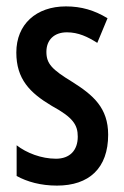

<svg xmlns="http://www.w3.org/2000/svg" viewBox="-20 -663 388 600"><path d="M318 -242C318 -326 271 -366 206 -407C142 -446 125 -464 125 -501C125 -538 149 -562 189 -562C225 -562 254 -548 284 -529L316 -606C275 -631 234 -643 186 -643C93 -643 31 -587 31 -499C31 -416 73 -373 142 -332C208 -296 223 -273 223 -236C223 -193 198 -167 155 -167C109 -167 63 -185 32 -209V-113C65 -95 107 -83 158 -83C258 -83 318 -137 318 -242Z"/></svg>

Font: Noto Sans Kannada UI ExtraCondensed Medium
Style: Regular
Weight: 500
Width: 2
Designer: Jelle Bosma - Monotype Design Team
Foundry: Monotype Imaging Inc.
Version: Version 2.005